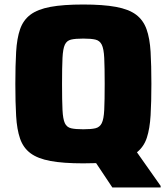

<svg xmlns="http://www.w3.org/2000/svg" viewBox="-20 -716 739 851"><path d="M349 8Q260 8 203.5 -2.5Q147 -13 115 -37Q83 -61 69 -101.5Q55 -142 51.5 -202Q48 -262 48 -344Q48 -426 51.5 -486Q55 -546 69 -586.5Q83 -627 115 -651Q147 -675 203.5 -685.5Q260 -696 349 -696Q437 -696 494 -685.5Q551 -675 583 -651Q615 -627 629.5 -586.5Q644 -546 647.5 -486Q651 -426 651 -344Q651 -264 647.5 -205Q644 -146 631 -106Q618 -66 587 -41L692 108V115H478L406 7Q380 8 349 8ZM349 -143Q384 -143 403 -147.5Q422 -152 431 -170Q440 -188 442 -229Q444 -270 444 -344Q444 -418 442 -459Q440 -500 431 -518Q422 -536 403 -540.5Q384 -545 349 -545Q314 -545 295 -540.5Q276 -536 267.5 -518Q259 -500 257 -459Q255 -418 255 -344Q255 -270 257 -229Q259 -188 267.5 -170Q276 -152 295 -147.5Q314 -143 349 -143Z"/></svg>

Font: Saira ExtraBold
Style: Regular
Weight: 800
Designer: Hector Gatti with collaboration of the Omnibus-Type team
Foundry: Omnibus-Type
Version: Version 1.100; ttfautohint (v1.8.3)